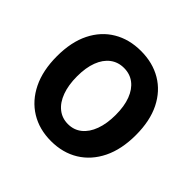

<svg xmlns="http://www.w3.org/2000/svg" viewBox="-167 -835 1018 1018"><g transform="rotate(45 342.0 -326.0)"><path d="M342 12Q254.2 12 187.6 -28.9Q120.9 -69.9 83.5 -146.1Q46.2 -222.3 46.2 -328.9Q46.2 -435.4 83.5 -510.2Q120.9 -584.9 187.6 -624.3Q254.2 -663.8 342 -663.8Q430.3 -663.8 497 -624.3Q563.6 -584.9 601 -510.2Q638.3 -435.4 638.3 -328.9Q638.3 -222.3 601 -146.1Q563.6 -69.9 497 -28.9Q430.3 12 342 12ZM342 -115.3Q386.8 -115.3 419.2 -141.5Q451.7 -167.6 469.3 -215.7Q487 -263.7 487 -328.9Q487 -394 469.3 -440.4Q451.7 -486.7 419.2 -511.6Q386.8 -536.4 342 -536.4Q297.8 -536.4 265.1 -511.6Q232.4 -486.7 214.8 -440.4Q197.1 -394 197.1 -328.9Q197.1 -263.7 214.8 -215.7Q232.4 -167.6 265.1 -141.5Q297.8 -115.3 342 -115.3Z"/></g></svg>

Font: SourceSans3VF
Style: Regular
Weight: 200
Designer: Paul D. Hunt
Foundry: Adobe
Version: Version 3.052;hotconv 1.1.0;makeotfexe 2.6.0